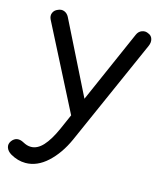

<svg xmlns="http://www.w3.org/2000/svg" viewBox="-142 -637 811 962"><g transform="rotate(15 263.5 -155.5)"><path d="M81 240Q61 240 41.5 234.5Q22 229 3 218Q-17 206 -23 188.5Q-29 171 -17 154Q-5 138 11 135.5Q27 133 45 143Q56 149 66 152Q76 155 87 155Q120 155 149.5 123Q179 91 207 28L449 -523Q457 -542 474.5 -548.5Q492 -555 509 -546Q525 -540 530 -523Q535 -506 526 -486L282 65Q247 143 194 191.5Q141 240 81 240ZM302 -20Q285 -13 269.5 -18.5Q254 -24 245 -42L18 -486Q9 -504 15.5 -520Q22 -536 40 -543Q57 -551 72.5 -545Q88 -539 97 -522L317 -81Q326 -63 323 -45.5Q320 -28 302 -20Z"/></g></svg>

Font: Comfortaa SemiBold
Style: Regular
Weight: 600
Designer: Johan Aakerlund
Foundry: Johan Aakerlund
Version: Version 3.104; ttfautohint (v1.8.1.43-b0c9)